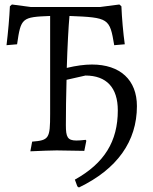

<svg xmlns="http://www.w3.org/2000/svg" viewBox="-20 -669 679 854"><path d="M389 -382C356 -382 319 -377 277 -367C280 -466 285 -555 289 -598C464 -591 468 -588 488 -468L535 -472C528 -521 522 -590 520 -641L511 -649L426 -638H116L33 -649L24 -641C22 -594 16 -525 9 -468L56 -472C73 -590 77 -593 203 -598V-162C203 -53 198 -45 123 -39L115 4C166 2 205 0 232 0C258 0 294 1 355 2L364 -43L361 -47C345 -45 331 -44 320 -44C280 -44 273 -60 273 -112C273 -173 274 -244 276 -314L360 -333C454 -333 504 -279 504 -178C504 -40 444 57 313 130L324 160L331 165C501 83 589 -40 589 -197C589 -313 515 -382 389 -382Z"/></svg>

Font: Alegreya SC
Style: Regular
Weight: 400
Designer: Juan Pablo del Peral
Foundry: Huerta Tipografica
Version: Version 2.007;PS 002.007;hotconv 1.0.88;makeotf.lib2.5.64775